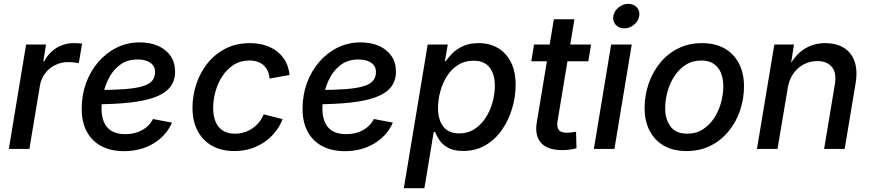

<svg xmlns="http://www.w3.org/2000/svg" viewBox="-20 -774 4526 998"><path d="M25.9 0 115.7 -542.5H219.2L205.1 -455.6H210.4Q232.4 -499.5 273.4 -524.7Q314.5 -549.8 362.8 -549.8Q373 -549.8 385.7 -549.1Q398.4 -548.3 406.7 -547.4L389.6 -445.8Q382.8 -447.3 366.9 -449.2Q351.1 -451.2 334.5 -451.2Q298.3 -451.2 266.8 -435.8Q235.4 -420.4 214.6 -392.8Q193.8 -365.2 187.5 -328.6L132.8 0Z M625 11.7Q556.6 11.7 507.1 -14.4Q457.5 -40.5 430.9 -90.3Q404.3 -140.1 404.8 -210Q404.8 -281.2 427.7 -343.3Q450.7 -405.3 491.7 -452.6Q532.7 -500 587.6 -526.9Q642.6 -553.7 706.5 -553.7Q761.2 -553.7 802.5 -535.2Q843.8 -516.6 866.9 -482.7Q890.1 -448.7 890.1 -401.4Q890.1 -354 864.3 -321.3Q838.4 -288.6 785.9 -269Q733.4 -249.5 653.3 -240.7Q573.2 -231.9 464.8 -231.9L478 -306.2Q568.8 -306.2 628.7 -310.8Q688.5 -315.4 722.9 -326.2Q757.3 -336.9 771.7 -355.2Q786.1 -373.5 786.1 -400.4Q786.1 -430.2 761.7 -447.5Q737.3 -464.8 695.8 -464.8Q643.6 -464.8 607.7 -439.7Q571.8 -414.6 549.8 -375Q527.8 -335.4 517.8 -291.3Q507.8 -247.1 507.8 -209Q507.8 -172.4 519.3 -142.1Q530.8 -111.8 558.3 -94.2Q585.9 -76.7 632.3 -76.7Q681.6 -76.7 719.2 -97.7Q756.8 -118.7 775.4 -155.3L874 -136.7Q844.7 -68.8 778.3 -28.6Q711.9 11.7 625 11.7Z M1198.2 11.2Q1130.4 11.2 1081.8 -16.4Q1033.2 -43.9 1006.8 -94.5Q980.5 -145 980.5 -212.9Q980.5 -276.9 1000.5 -337.2Q1020.5 -397.5 1058.8 -445.3Q1097.2 -493.2 1152.6 -521.5Q1208 -549.8 1278.3 -549.8Q1322.3 -549.8 1358.6 -538.3Q1395 -526.9 1422.1 -505.1Q1449.2 -483.4 1465.3 -452.9Q1481.4 -422.4 1484.9 -384.3L1380.9 -365.7Q1379.4 -387.2 1371.8 -404.3Q1364.3 -421.4 1351.3 -433.6Q1338.4 -445.8 1319.8 -452.6Q1301.3 -459.5 1276.9 -459.5Q1230 -459.5 1194.8 -437Q1159.7 -414.6 1135.7 -377.9Q1111.8 -341.3 1099.9 -297.9Q1087.9 -254.4 1087.9 -211.9Q1087.9 -173.8 1099.6 -143.8Q1111.3 -113.8 1136.5 -96.4Q1161.6 -79.1 1201.2 -79.1Q1227.1 -79.1 1250.5 -86.7Q1273.9 -94.2 1293.2 -107.7Q1312.5 -121.1 1327.1 -139.4Q1341.8 -157.7 1350.6 -179.7L1449.2 -154.8Q1434.1 -116.2 1408.9 -85.7Q1383.8 -55.2 1351.1 -33.4Q1318.4 -11.7 1279.8 -0.2Q1241.2 11.2 1198.2 11.2Z M1772.9 11.7Q1704.6 11.7 1655 -14.4Q1605.5 -40.5 1578.9 -90.3Q1552.2 -140.1 1552.7 -210Q1552.7 -281.2 1575.7 -343.3Q1598.6 -405.3 1639.6 -452.6Q1680.7 -500 1735.6 -526.9Q1790.5 -553.7 1854.5 -553.7Q1909.2 -553.7 1950.4 -535.2Q1991.7 -516.6 2014.9 -482.7Q2038.1 -448.7 2038.1 -401.4Q2038.1 -354 2012.2 -321.3Q1986.3 -288.6 1933.8 -269Q1881.3 -249.5 1801.3 -240.7Q1721.2 -231.9 1612.8 -231.9L1626 -306.2Q1716.8 -306.2 1776.6 -310.8Q1836.4 -315.4 1870.8 -326.2Q1905.3 -336.9 1919.7 -355.2Q1934.1 -373.5 1934.1 -400.4Q1934.1 -430.2 1909.7 -447.5Q1885.3 -464.8 1843.8 -464.8Q1791.5 -464.8 1755.6 -439.7Q1719.7 -414.6 1697.8 -375Q1675.8 -335.4 1665.8 -291.3Q1655.8 -247.1 1655.8 -209Q1655.8 -172.4 1667.2 -142.1Q1678.7 -111.8 1706.3 -94.2Q1733.9 -76.7 1780.3 -76.7Q1829.6 -76.7 1867.2 -97.7Q1904.8 -118.7 1923.3 -155.3L2022 -136.7Q1992.7 -68.8 1926.3 -28.6Q1859.9 11.7 1772.9 11.7Z M2079.1 204.1 2203.1 -542.5H2307.6L2292.5 -455.6H2296.4Q2310.1 -475.1 2331.8 -497.1Q2353.5 -519 2387 -534.4Q2420.4 -549.8 2467.3 -549.8Q2525.9 -549.8 2569.1 -523.9Q2612.3 -498 2636.2 -449.7Q2660.2 -401.4 2660.2 -333Q2660.2 -271.5 2642.1 -210.4Q2624 -149.4 2589.4 -99.4Q2554.7 -49.3 2503.9 -19.3Q2453.1 10.7 2387.7 10.7Q2338.4 10.7 2308.8 -6.1Q2279.3 -22.9 2263.9 -45.9Q2248.5 -68.8 2241.7 -87.9H2234.4L2186 204.1ZM2366.2 -80.6Q2412.1 -80.6 2446.8 -103.3Q2481.4 -126 2505.1 -163.1Q2528.8 -200.2 2540.5 -243.7Q2552.2 -287.1 2552.2 -329.1Q2552.2 -387.2 2525.1 -422.9Q2498 -458.5 2441.4 -458.5Q2396 -458.5 2361.3 -436.8Q2326.7 -415 2303.5 -378.7Q2280.3 -342.3 2268.6 -298.6Q2256.8 -254.9 2256.8 -211.4Q2256.8 -151.4 2284.4 -116Q2312 -80.6 2366.2 -80.6Z M3052.2 -542.5 3038.1 -455.6H2741.7L2755.9 -542.5ZM2858.9 -673.8H2965.8L2878.4 -146.5Q2873 -113.3 2884.5 -98.6Q2896 -84 2927.2 -84Q2936 -84 2950 -85.7Q2963.9 -87.4 2974.1 -89.4L2976.6 -3.4Q2960 1.5 2940.2 3.9Q2920.4 6.3 2901.4 6.3Q2826.2 6.3 2792.5 -31.2Q2758.8 -68.8 2770 -137.2Z M3066.9 0 3156.7 -542.5H3263.7L3173.8 0ZM3224.6 -626.5Q3196.8 -626.5 3180.2 -645.3Q3163.6 -664.1 3168 -689.9Q3172.4 -716.8 3195.3 -735.4Q3218.3 -753.9 3245.6 -753.9Q3273.9 -753.9 3290.5 -735.4Q3307.1 -716.8 3302.7 -690.4Q3298.3 -664.1 3275.4 -645.3Q3252.4 -626.5 3224.6 -626.5Z M3548.3 11.2Q3480 11.2 3431.4 -16.4Q3382.8 -43.9 3356.7 -94.5Q3330.6 -145 3330.6 -212.4Q3330.6 -277.3 3351.1 -337.9Q3371.6 -398.4 3410.4 -446.3Q3449.2 -494.1 3504.4 -522Q3559.6 -549.8 3628.9 -549.8Q3697.3 -549.8 3746.1 -522.2Q3794.9 -494.6 3821 -444.1Q3847.2 -393.6 3847.2 -325.7Q3847.2 -259.8 3826.7 -199.5Q3806.2 -139.2 3767.1 -91.6Q3728 -43.9 3672.9 -16.4Q3617.7 11.2 3548.3 11.2ZM3551.8 -79.1Q3598.6 -79.1 3633.8 -101.8Q3668.9 -124.5 3692.6 -161.1Q3716.3 -197.8 3728 -241.2Q3739.7 -284.7 3739.7 -325.7Q3739.7 -364.7 3727.5 -394.8Q3715.3 -424.8 3690.2 -442.1Q3665 -459.5 3625.5 -459.5Q3579.1 -459.5 3543.9 -436.8Q3508.8 -414.1 3485.1 -377.4Q3461.4 -340.8 3449.5 -297.4Q3437.5 -253.9 3437.5 -211.9Q3437.5 -154.3 3465.1 -116.7Q3492.7 -79.1 3551.8 -79.1Z M4074.7 -316.9 4021.5 0H3914.6L4004.9 -542.5H4106.9L4086.4 -409.7L4073.2 -413.1Q4108.4 -484.9 4157.5 -517.3Q4206.5 -549.8 4269.5 -549.8Q4326.7 -549.8 4366 -525.6Q4405.3 -501.5 4421.9 -454.8Q4438.5 -408.2 4427.2 -340.3L4370.6 0H4263.7L4319.3 -334.5Q4329.6 -394 4304.7 -425.3Q4279.8 -456.5 4228.5 -456.5Q4190.9 -456.5 4158.7 -439.9Q4126.5 -423.3 4104.2 -392.1Q4082 -360.8 4074.7 -316.9Z"/></svg>

Font: Inter 16pt Medium
Style: Italic
Weight: 500
Italic angle: -9.3988°
Version: Version 4.001;git-66647c0bb